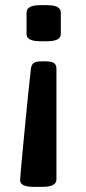

<svg xmlns="http://www.w3.org/2000/svg" viewBox="-20 -545 334 745"><path d="M136 -385Q83 -385 83 -413V-496Q83 -525 136 -525H163Q216 -525 216 -496V-413Q216 -385 163 -385ZM111 180Q58 180 58 154Q58 147 61 114.5Q64 82 68.5 33.5Q73 -15 78.5 -71Q84 -127 89.5 -181Q95 -235 100 -279Q102 -293 110 -300Q118 -307 144 -307H155Q181 -307 190 -300Q199 -293 199 -279V151Q199 180 146 180Z"/></svg>

Font: Asap SemiBold
Style: Regular
Weight: 600
Designer: Pablo Cosgaya
Foundry: Omnibus-Type
Version: Version 3.001; ttfautohint (v1.8.3)